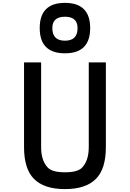

<svg xmlns="http://www.w3.org/2000/svg" viewBox="-20 -1310 905 1338"><path d="M344.7 -1114.3Q344.7 -1193.4 432.6 -1193.4Q520.5 -1193.4 520.5 -1114.3Q520.5 -1026.4 432.6 -1026.4Q344.7 -1026.4 344.7 -1114.3ZM256.8 -1114.3Q256.8 -938.5 432.6 -938.5Q608.4 -938.5 608.4 -1114.3Q608.4 -1290 432.6 -1290Q256.8 -1290 256.8 -1114.3ZM147.5 -875V-285.2Q147.5 -133.8 215.8 -64.5Q286.1 7.8 432.6 7.8Q579.1 7.8 649.4 -64.5Q717.8 -133.8 717.8 -285.2V-875H598.6V-285.2Q598.6 -191.4 552.7 -142.6Q522.5 -109.4 432.6 -109.4Q342.8 -109.4 312.5 -142.6Q266.6 -191.4 266.6 -285.2V-875Z"/></svg>

Font: OCR-B
Style: Regular
Weight: 400
Version: 1.1